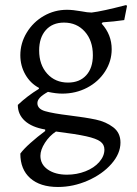

<svg xmlns="http://www.w3.org/2000/svg" viewBox="-20 -503 544 765"><path d="M171 -137Q148 -124 138.5 -113.5Q129 -103 129 -92Q129 -69 160 -60Q191 -51 257 -43Q322 -35 362 -26.5Q402 -18 431 4Q460 26 460 65Q460 109 424 150Q388 191 330 216.5Q272 242 211 242Q140 242 100.5 207Q61 172 61 109Q74 91 101.5 66.5Q129 42 160 19V13Q107 4 79 -21.5Q51 -47 51 -85Q89 -121 135 -149V-153Q101 -171 81 -206Q61 -241 61 -283Q61 -331 86.5 -373Q112 -415 154.5 -439.5Q197 -464 247 -464Q270 -464 304 -458Q329 -453 345 -453Q387 -458 483 -483L486 -479L475 -423Q435 -417 389 -414L385 -409Q425 -365 425 -307Q425 -259 398.5 -218Q372 -177 327 -153.5Q282 -130 228 -130Q203 -130 171 -137ZM350 -283Q350 -341 318 -377Q286 -413 235 -413Q189 -413 162.5 -383Q136 -353 136 -302Q136 -245 168 -209.5Q200 -174 251 -174Q297 -174 323.5 -203Q350 -232 350 -283ZM396 93Q396 73 380 61Q364 49 323.5 40Q283 31 203 21Q177 38 159 66Q141 94 141 118Q141 152 170.5 172.5Q200 193 247 193Q286 193 320.5 179.5Q355 166 375.5 142.5Q396 119 396 93Z"/></svg>

Font: Sahitya
Style: Regular
Weight: 400
Designer: Juan Pablo del Peral
Foundry: Juan Pablo del Peral (http://www.huertatipografica.com)
Version: Version 1.001;PS 001.000;hotconv 1.0.70;makeotf.lib2.5.58329